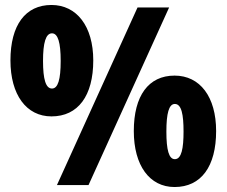

<svg xmlns="http://www.w3.org/2000/svg" viewBox="-20 -744 912 772"><path d="M187 -724C82 -724 22 -643 22 -501C22 -363 86 -276 187 -276C294 -276 355 -359 355 -501C355 -639 288 -724 187 -724ZM660 -714H533L209 0H336ZM189 -610C213 -610 224 -573 224 -499C224 -424 213 -388 189 -388C164 -388 153 -425 153 -499C153 -572 164 -610 189 -610ZM682 -440C577 -440 518 -359 518 -217C518 -79 581 8 682 8C789 8 849 -75 849 -217C849 -355 784 -440 682 -440ZM683 -326C710 -326 718 -283 718 -215C718 -148 710 -104 683 -104C659 -104 649 -141 649 -215C649 -288 659 -326 683 -326Z"/></svg>

Font: Noto Sans Khmer Condensed Black
Style: Regular
Weight: 900
Width: 3
Designer: Danh Hong and the Monotype Design Team
Foundry: Monotype Imaging Inc.
Version: Version 2.004